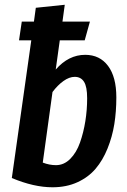

<svg xmlns="http://www.w3.org/2000/svg" viewBox="-20 -774 537 809"><path d="M338.9 -543Q400.4 -543 435.3 -496.3Q470.2 -449.7 470.2 -363.8Q470.2 -304.2 461.7 -251Q453.1 -197.8 433.1 -148.2Q413.1 -98.6 382.8 -63Q352.5 -27.3 306.2 -6.1Q259.8 15.1 201.2 15.1Q122.6 15.1 29.8 -23.9L111.8 -604H60.1L71.8 -683.1H123L130.9 -741.2L252.9 -753.9L243.2 -683.1H358.9L336.9 -604H231.9L214.8 -481Q269 -543 338.9 -543ZM215.8 -78.1Q249.5 -78.1 275.9 -104.5Q302.2 -130.9 317.1 -173.3Q332 -215.8 339.6 -263.4Q347.2 -311 347.2 -359.9Q347.2 -408.7 334 -429.4Q320.8 -450.2 294.9 -450.2Q272 -450.2 247.3 -432.6Q222.7 -415 201.2 -386.2L160.2 -88.9Q188.5 -78.1 215.8 -78.1Z"/></svg>

Font: Fira Sans Compressed Medium
Style: Italic
Weight: 500
Width: 3
Italic angle: -8°
Designer: Carrois Corporate & Edenspiekermann AG
Foundry: Carrois Corporate GbR & Edenspiekermann AG
Version: Version 4.203;PS 004.203;hotconv 1.0.88;makeotf.lib2.5.64775